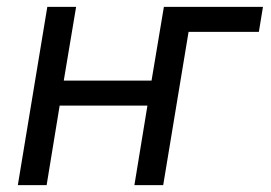

<svg xmlns="http://www.w3.org/2000/svg" viewBox="-20 -540 790 560"><path d="M32 0 118 -520H202L166 -305H422L458 -520H747L735 -447H530L456 0H372L410 -232H154L116 0Z"/></svg>

Font: Iosevka Aile
Style: Italic
Weight: 400
Italic angle: -9°
Designer: Belleve Invis
Foundry: Belleve Invis
Version: Version 28.0.1; ttfautohint (v1.8.4)